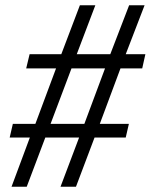

<svg xmlns="http://www.w3.org/2000/svg" viewBox="-20 -713 575 733"><path d="M24 0 94 -188H17L29 -240H115L194 -452H80L93 -506H214L285 -693H344L273 -506H401L473 -693H532L460 -506H535L523 -452H440L361 -240H472L460 -188H341L270 0H211L282 -188H153L82 0ZM173 -240H302L381 -452H253Z"/></svg>

Font: Ubuntu Sans Condensed
Style: Italic
Weight: 400
Width: 3
Italic angle: -13.5°
Designer: Dalton Maag Ltd
Foundry: Dalton Maag Ltd
Version: Version 1.006; ttfautohint (v1.8.4.7-5d5b)